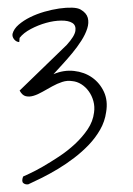

<svg xmlns="http://www.w3.org/2000/svg" viewBox="-20 -824 352 508"><path d="M41.1 -356.9Q44.5 -358.5 59.1 -365.2Q73.6 -371.9 93.3 -383.2Q113 -394.6 135.8 -409.6Q158.6 -424.6 178.3 -442.9Q198 -461.2 212 -482Q226 -502.8 228.8 -526.2Q231.1 -541.7 227.1 -556.4Q223.1 -571.1 214.8 -582.5Q206.6 -593.9 195.2 -601.1Q183.7 -608.3 171.2 -609.4Q158.1 -611.6 144.6 -607.2Q131.2 -602.8 118.1 -595.5Q105 -588.3 92.4 -581.1Q79.9 -573.9 68.8 -570.6Q57.6 -567.2 48.2 -569.5Q38.8 -571.7 31.9 -584.4L156.3 -704.9Q177.5 -728.2 179.5 -742.6Q181.5 -757.1 171.2 -763.4Q160.9 -769.8 141.8 -769.5Q122.7 -769.3 101.8 -763.4Q81 -757.6 61.6 -747.3Q42.2 -737.1 31.9 -723.8Q31.9 -723.8 31.7 -721.8Q31.4 -719.9 31.4 -717.9Q31.4 -716 31.1 -714.3Q30.8 -712.7 30.8 -712.7Q22.8 -713.2 17.4 -719.9Q12 -726.5 13.1 -734.3Q16.5 -747.6 29.4 -758.7Q42.2 -769.8 59.6 -778.4Q77 -787 97.3 -792.9Q117.5 -798.7 136.7 -801.5Q155.8 -804.2 170.9 -803.7Q186 -803.1 193.4 -798.7Q208.8 -789.8 212.3 -776.8Q215.7 -763.7 210.8 -748.5Q206 -733.2 195.2 -716.3Q184.3 -699.3 171.2 -683.5Q158.1 -667.7 144.6 -653Q131.2 -638.3 121.5 -627.7Q148.9 -639.4 176 -636.3Q203.1 -633.3 223.7 -618.9Q244.2 -604.4 255.1 -580.8Q265.9 -557.2 260.8 -527.3Q257.4 -502.8 245.1 -481.2Q232.8 -459.6 215.1 -441Q197.4 -422.4 176.3 -406.3Q155.2 -390.2 133.5 -377.1Q111.8 -364.1 91.3 -353.8Q70.7 -343.6 54.8 -336.3Q46.8 -335.2 41.6 -339.7Q36.5 -344.1 41.1 -356.9Z"/></svg>

Font: Shadows Into Light Two
Style: Regular
Weight: 400
Designer: Kimberly Geswein
Foundry: Kimberly Geswein
Version: Version 1.003 2012